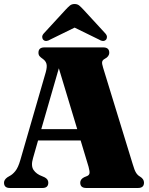

<svg xmlns="http://www.w3.org/2000/svg" viewBox="-21 -936 742 956"><path d="M219.5 -26.5Q219.5 0 190.5 0H28Q-1 0 -1 -26.5Q-1 -41 15.5 -53L25.5 -59Q41 -66.5 55.2 -84Q69.5 -101.5 80.5 -140L207 -577Q214.5 -604.5 210.2 -618.8Q206 -633 192.5 -642.5Q181.5 -650 176 -656.5Q170.5 -663 170.5 -673.5Q170.5 -700 200 -700H493Q523 -700 523 -673.5Q523 -654.5 500.5 -643Q490 -637.5 487.8 -628.8Q485.5 -620 492.5 -598.5L640 -118Q648.5 -88.5 656.5 -75.8Q664.5 -63 676.5 -56.5Q696 -44.5 696 -26.5Q696 0 666 0H408.5Q378.5 0 378.5 -26.5Q378.5 -43.5 398 -53.5L412.5 -59.5Q422.5 -63.5 424.5 -72.5Q426.5 -81.5 420 -105.5L380.5 -236.5H168.5L143.5 -149Q132 -110.5 146 -89.8Q160 -69 189 -58.5L201.5 -53Q219.5 -43.5 219.5 -26.5ZM184.5 -293H363.5L272 -596ZM230 -739.5Q207.5 -725.5 195 -737.5Q190 -742 189.2 -751Q188.5 -760 197 -769.5L306 -888Q317.5 -900.5 326.8 -908.2Q336 -916 350.5 -916Q364.5 -916 373.8 -908.2Q383 -900.5 394.5 -888L503.5 -769.5Q512 -760 511.5 -751Q511 -742 506 -737.5Q493 -725.5 471 -739.5L350.5 -798.5Z"/></svg>

Font: Fraunces 144pt Soft Black
Style: Regular
Weight: 900
Version: Version 1.000;[b76b70a41]